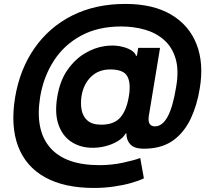

<svg xmlns="http://www.w3.org/2000/svg" viewBox="-20 -744 1071 974"><path d="M615.8 -724.1Q756.7 -724.1 848.2 -669.9Q939.6 -615.8 977.1 -519.5Q1014.6 -423.3 993.6 -296.9Q979.8 -209.9 947.6 -142.2Q915.5 -74.6 862.4 -34.6Q809.3 5.3 731.5 9.6Q669 14.2 645.1 -8Q621.1 -30.2 621.4 -66.8H617.2Q605.5 -45.1 577.6 -28.1Q549.7 -11 512.6 -1.8Q475.5 7.5 435.4 5.3Q380.3 2.1 337.9 -27.3Q295.5 -56.8 276.1 -113.5Q256.7 -170.1 270.6 -253.6Q284.4 -335.9 323 -390.3Q361.5 -444.6 411.6 -473.9Q461.6 -503.2 510.3 -509.9Q551.5 -516 586.3 -509.8Q621.1 -503.6 643.6 -490.2Q666.2 -476.9 669.7 -461.3H674.7L681.1 -501.1H791.9L734.7 -154.5Q727.6 -103 766.3 -103Q803.3 -103 830.3 -152Q857.2 -201 873.9 -305Q888.1 -388.8 870.7 -446.9Q853.3 -505 812.7 -541Q772 -577.1 715.4 -593.4Q658.7 -609.7 594.8 -609.7Q476.9 -609.7 391 -563Q305 -516.3 253 -435.7Q201 -355.1 183.9 -253.6Q156.6 -85.2 233.7 4.3Q310.7 93.8 484.4 93.8Q545.8 93.8 603.3 81.5Q660.9 69.2 691.4 57.5L709.9 160.5Q685.4 172.9 645.1 184.3Q604.8 195.7 555.9 202.6Q507.1 209.5 456.7 209.5Q305.8 209.5 208.3 155.2Q110.8 100.9 71.9 -1.8Q33 -104.4 56.5 -249.3Q80.3 -392 154.5 -498.9Q228.7 -605.8 345.9 -665Q463.1 -724.1 615.8 -724.1ZM539.4 -391.7Q480.5 -391.7 442.3 -355.1Q404.1 -318.5 393.8 -257.8Q387.8 -220.2 394 -186.8Q400.2 -153.4 423.8 -132.5Q447.4 -111.5 493.6 -111.5Q559.3 -111.5 591.3 -149Q623.2 -186.4 634.2 -258.9Q644.5 -322.8 625.7 -357.2Q606.9 -391.7 539.4 -391.7Z"/></svg>

Font: Inter UI
Style: Bold Italic
Weight: 700
Italic angle: 9.39999°
Designer: Rasmus Andersson
Foundry: rsms
Version: 3.2;8d6f07862